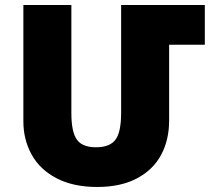

<svg xmlns="http://www.w3.org/2000/svg" viewBox="-20 -734 851 764"><path d="M73 -251V-714H264V-283Q264 -210 285.5 -179Q307 -148 362 -148Q416 -148 439 -177.5Q462 -207 462 -286V-714H795V-556H653V-255Q653 -177 621 -117.5Q589 -58 524.5 -24Q460 10 367 10Q271 10 204.5 -25Q138 -60 105.5 -119.5Q73 -179 73 -251Z"/></svg>

Font: Noto Sans Armenian Black
Style: Regular
Weight: 900
Designer: Monotype Design team
Foundry: Monotype Imaging Inc.
Version: Version 1.000